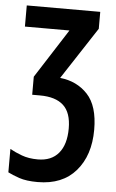

<svg xmlns="http://www.w3.org/2000/svg" viewBox="-55 -581 519 859"><g transform="rotate(5 204.5 -151.5)"><path d="M360 -543V-467L207 -233Q283 -225 331 -173.5Q379 -122 379 -15Q379 100 318.5 170Q258 240 147 240Q96 240 64 229Q32 218 13 208V103Q36 116 67 127.5Q98 139 139 139Q200 139 232.5 100Q265 61 265 -11Q265 -82 229.5 -114.5Q194 -147 124 -147H89V-228L230 -448H30V-543Z"/></g></svg>

Font: Noto Sans ExtraCondensed SemiBold
Style: Regular
Weight: 600
Width: 2
Designer: Monotype Design Team
Foundry: Monotype Imaging Inc.
Version: Version 2.013; ttfautohint (v1.8.4.7-5d5b)